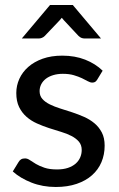

<svg xmlns="http://www.w3.org/2000/svg" viewBox="-20 -738 474 766"><path d="M368 -420.5Q364 -414 359.5 -411.2Q355 -408.5 348 -408.5Q340 -408.5 330.2 -414Q320.5 -419.5 306.8 -426Q293 -432.5 274.5 -438Q256 -443.5 230.5 -443.5Q209.5 -443.5 192.2 -438.2Q175 -433 163 -423.8Q151 -414.5 144.5 -401.8Q138 -389 138 -374.5Q138 -355.5 149.2 -343Q160.5 -330.5 178.8 -321.5Q197 -312.5 220.2 -305.2Q243.5 -298 267.8 -290Q292 -282 315.2 -271.8Q338.5 -261.5 356.8 -246.2Q375 -231 386.2 -209.5Q397.5 -188 397.5 -157Q397.5 -121.5 384.8 -91.2Q372 -61 347.2 -39Q322.5 -17 286 -4.5Q249.5 8 202.5 8Q150 8 105.5 -9.5Q61 -27 31 -54L54 -91.5Q58 -98.5 64 -102.2Q70 -106 80 -106Q89.5 -106 99.5 -99Q109.5 -92 123.5 -83.8Q137.5 -75.5 157.5 -68.8Q177.5 -62 207.5 -62Q232.5 -62 251 -68.2Q269.5 -74.5 281.8 -85.2Q294 -96 300 -110Q306 -124 306 -139.5Q306 -159.5 294.8 -172.8Q283.5 -186 265.2 -195.5Q247 -205 223.5 -212Q200 -219 175.5 -227Q151 -235 127.5 -245.5Q104 -256 85.8 -272Q67.5 -288 56.2 -311Q45 -334 45 -367Q45 -396.5 57.2 -423.5Q69.5 -450.5 92.8 -471Q116 -491.5 150.2 -503.8Q184.5 -516 228.5 -516Q279 -516 319.8 -500Q360.5 -484 389.5 -456ZM383 -584.5H317.5Q311.5 -584.5 305.8 -586.5Q300 -588.5 293.5 -594.5L235 -657Q231 -661 226.5 -667Q222 -661 218 -657L158.5 -594.5Q153.5 -589.5 147.2 -587Q141 -584.5 135 -584.5H67L179.5 -718H270.5Z"/></svg>

Font: Lato 2
Style: Regular
Weight: 500
Designer: Lukasz Dziedzic with Adam Twardoch and Botio Nikoltchev
Foundry: tyPoland Lukasz Dziedzic
Version: Version 2.015; 2015-08-06; http://www.latofonts.com/